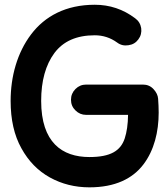

<svg xmlns="http://www.w3.org/2000/svg" viewBox="-20 -743 718 820"><path d="M283.2 -316.9C283.2 -298.8 289.6 -283.7 302.2 -271.5C314.9 -258.8 330.1 -252.4 348.1 -252.4H526.9C526.4 -211.9 521.5 -178.7 512.7 -151.9C495.1 -98.6 451.7 -72.3 361.8 -72.3C245.1 -72.3 155.8 -134.8 155.8 -312C155.8 -397.5 174.8 -465.8 212.4 -516.6C250 -566.9 307.1 -592.3 384.8 -592.3C419.9 -592.3 451.7 -582 480 -561.5C494.1 -550.8 510.3 -546.9 528.3 -549.8C546.4 -552.2 560.5 -560.5 570.8 -574.7C581.5 -588.9 585.4 -605 583 -623C580.1 -640.6 571.3 -654.8 557.1 -665C505.9 -703.6 448.7 -722.7 384.8 -722.7C261.2 -722.7 171.4 -673.8 112.8 -596.2C53.7 -518.1 25.4 -417 25.4 -312C25.4 -232.4 40.5 -165 71.3 -109.9C101.6 -54.7 142.1 -13.2 193.4 15.1C244.1 43 300.3 57.1 361.8 57.1C471.7 57.1 546.4 20 592.3 -40.5C638.2 -100.6 657.7 -179.7 657.7 -262.2C657.7 -281.2 656.7 -301.3 655.3 -321.3C654.3 -335.4 647.9 -349.1 635.7 -362.3C623.5 -375.5 608.4 -381.8 590.3 -381.8H348.1C330.1 -381.8 314.9 -375.5 302.2 -362.8C289.6 -350.1 283.2 -335 283.2 -316.9Z"/></svg>

Font: Mikhak
Style: Bold
Weight: 700
Designer: Amin Abedi
Version: Version 3.2